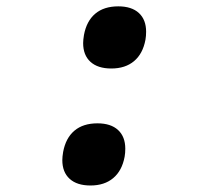

<svg xmlns="http://www.w3.org/2000/svg" viewBox="-20 -570 640 590"><path d="M171.5 -78Q171.5 -88 174 -103Q182 -146 208.8 -168.5Q235.5 -191 279.5 -191Q320.5 -191 342.8 -170.5Q365 -150 365 -113Q365 -100 363 -88.5Q355 -45.5 328 -22.8Q301 0 258 0Q216.5 0 194 -20.5Q171.5 -41 171.5 -78ZM235.5 -437.5Q235.5 -447.5 238 -462.5Q246 -505.5 272.8 -528Q299.5 -550.5 343.5 -550.5Q384.5 -550.5 406.8 -530Q429 -509.5 429 -472.5Q429 -459.5 427 -448Q419 -405 392 -382.2Q365 -359.5 322 -359.5Q280.5 -359.5 258 -380Q235.5 -400.5 235.5 -437.5Z"/></svg>

Font: JuliaMono MediumItalic
Style: Regular
Weight: 500
Italic angle: -9°
Monospace: yes
Designer: cormullion
Foundry: corm
Version: Version 0.049; ttfautohint (v1.8.4)